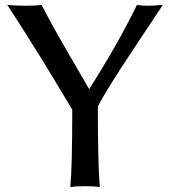

<svg xmlns="http://www.w3.org/2000/svg" viewBox="-20 -767 709 798"><path d="M9.8 -747.1Q42 -743.2 84 -743.2Q127.9 -743.2 150.4 -746.1H152.3L154.3 -744.1Q200.2 -655.3 249 -571.8Q297.9 -488.3 350.6 -396.5Q472.7 -588.9 547.9 -744.1L549.8 -746.1H552.7Q569.3 -743.2 595.2 -743.2Q621.1 -743.2 657.2 -747.1L531.2 -557.6Q419.9 -390.6 386.7 -324.2Q386.7 -84 394.5 5.9V10.7Q375 6.8 334 6.8Q292 6.8 272.5 10.7V5.9Q280.3 -77.1 280.3 -311.5Q266.6 -335 239.7 -378.9Q212.9 -422.9 180.7 -476.6Q148.4 -530.3 85.9 -628.9Q23.4 -727.5 9.8 -747.1Z"/></svg>

Font: GenEi LateMin v2
Style: Medium
Weight: 500
Designer: o_tamon (Modified)
Foundry: o_tamon / Adobe Systems Incorporated / FONT 910 / Philipp H. Poll
Version: Version 2.1;Original Version 1.004